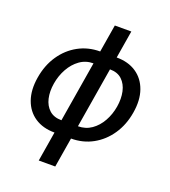

<svg xmlns="http://www.w3.org/2000/svg" viewBox="-164 -847 1037 1170"><g transform="rotate(20 355.0 -262.0)"><path d="M255.4 11.2Q179.7 11.2 127.4 -23.7Q75.2 -58.6 53 -121.6Q30.8 -184.6 44.4 -267.6Q58.1 -352.1 100.8 -415.3Q143.6 -478.5 207.3 -513.4Q271 -548.3 347.7 -548.3H455.1Q530.8 -548.3 582.8 -513.4Q634.8 -478.5 657.2 -415.3Q679.7 -352.1 665.5 -267.6Q651.9 -184.6 609.1 -121.6Q566.4 -58.6 502.9 -23.7Q439.5 11.2 362.3 11.2ZM269.5 -73.7H376.5Q425.8 -73.7 463.9 -100.3Q502 -127 526.6 -171.1Q551.3 -215.3 560.1 -268.1Q568.8 -321.3 559.1 -366.2Q549.3 -411.1 520.3 -438.7Q491.2 -466.3 441.4 -466.3H334.5Q285.2 -466.3 246.8 -438.7Q208.5 -411.1 183.6 -366.2Q158.7 -321.3 149.9 -268.1Q141.1 -215.3 151.1 -171.1Q161.1 -127 190.7 -100.3Q220.2 -73.7 269.5 -73.7ZM223.6 204.1 377.9 -727.5H484.9L330.6 204.1Z"/></g></svg>

Font: Inter 17pt Medium
Style: Italic
Weight: 500
Italic angle: -9.3988°
Version: Version 4.001;git-66647c0bb